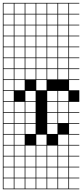

<svg xmlns="http://www.w3.org/2000/svg" viewBox="-20 -1025 578 1352"><path d="M0 307.7V-1004.8H538.5V-1000H466.3V-927.9H538.5V-923.1H466.3V-851H538.5V-846.2H466.3V-774H538.5V-769.2H466.3V-697.1H538.5V-692.3H466.3V-620.2H538.5V-615.4H466.3V-543.3H538.5V-538.5H466.3V-466.3H538.5V-461.5H466.3V-389.4H538.5V-307.7H466.3V-235.6H538.5V-230.8H466.3V-158.7H538.5V-153.8H466.3V-81.7H538.5V-76.9H466.3V-4.8H538.5V0H466.3V72.1H538.5V76.9H466.3V149H538.5V153.8H466.3V226H538.5V230.8H466.3V302.9H538.5V307.7ZM389.4 -927.9H461.5V-1000H389.4ZM312.5 -927.9H384.6V-1000H312.5ZM235.6 -927.9H307.7V-1000H235.6ZM158.7 -927.9H230.8V-1000H158.7ZM81.7 -927.9H153.8V-1000H81.7ZM4.8 -927.9H76.9V-1000H4.8ZM389.4 -851H461.5V-923.1H389.4ZM312.5 -851H384.6V-923.1H312.5ZM235.6 -851H307.7V-923.1H235.6ZM158.7 -851H230.8V-923.1H158.7ZM81.7 -851H153.8V-923.1H81.7ZM4.8 -851H76.9V-923.1H4.8ZM158.7 -774H230.8V-846.2H158.7ZM4.8 -774H76.9V-846.2H4.8ZM389.4 -774H461.5V-846.2H389.4ZM235.6 -774H307.7V-846.2H235.6ZM81.7 -774H153.8V-846.2H81.7ZM312.5 -774H384.6V-846.2H312.5ZM4.8 -697.1H76.9V-769.2H4.8ZM389.4 -697.1H461.5V-769.2H389.4ZM235.6 -697.1H307.7V-769.2H235.6ZM81.7 -697.1H153.8V-769.2H81.7ZM158.7 -697.1H230.8V-769.2H158.7ZM312.5 -697.1H384.6V-769.2H312.5ZM4.8 -620.2H76.9V-692.3H4.8ZM389.4 -620.2H461.5V-692.3H389.4ZM235.6 -620.2H307.7V-692.3H235.6ZM81.7 -620.2H153.8V-692.3H81.7ZM312.5 -620.2H384.6V-692.3H312.5ZM158.7 -620.2H230.8V-692.3H158.7ZM389.4 -543.3H461.5V-615.4H389.4ZM235.6 -543.3H307.7V-615.4H235.6ZM81.7 -543.3H153.8V-615.4H81.7ZM4.8 -543.3H76.9V-615.4H4.8ZM312.5 -543.3H384.6V-615.4H312.5ZM158.7 -543.3H230.8V-615.4H158.7ZM4.8 -466.3H76.9V-538.5H4.8ZM235.6 -466.3H307.7V-538.5H235.6ZM389.4 -466.3H461.5V-538.5H389.4ZM81.7 -466.3H153.8V-538.5H81.7ZM312.5 -466.3H384.6V-538.5H312.5ZM158.7 -466.3H230.8V-538.5H158.7ZM235.6 -389.4H307.7V-461.5H235.6ZM81.7 -389.4H153.8V-461.5H81.7ZM4.8 -389.4H76.9V-461.5H4.8ZM158.7 -312.5H230.8V-384.6H158.7ZM4.8 -312.5H76.9V-384.6H4.8ZM312.5 -312.5H384.6V-384.6H312.5ZM389.4 -312.5H461.5V-384.6H389.4ZM158.7 -235.6H230.8V-307.7H158.7ZM312.5 -235.6H384.6V-307.7H312.5ZM81.7 -235.6H153.8V-307.7H81.7ZM389.4 -235.6H461.5V-307.7H389.4ZM4.8 -235.6H76.9V-307.7H4.8ZM230.8 -230.8H158.7V-158.7H230.8ZM81.7 -158.7H153.8V-230.8H81.7ZM389.4 -158.7H461.5V-230.8H389.4ZM4.8 -158.7H76.9V-230.8H4.8ZM312.5 -158.7H384.6V-230.8H312.5ZM81.7 -81.7H153.8V-153.8H81.7ZM158.7 -81.7H230.8V-153.8H158.7ZM4.8 -81.7H76.9V-153.8H4.8ZM312.5 -81.7H384.6V-153.8H312.5ZM235.6 -4.8H307.7V-76.9H235.6ZM81.7 -4.8H153.8V-76.9H81.7ZM4.8 -4.8H76.9V-76.9H4.8ZM389.4 -4.8H461.5V-76.9H389.4ZM312.5 72.1H384.6V0H312.5ZM158.7 72.1H230.8V0H158.7ZM235.6 72.1H307.7V0H235.6ZM389.4 72.1H461.5V0H389.4ZM4.8 72.1H76.9V0H4.8ZM81.7 72.1H153.8V0H81.7ZM312.5 149H384.6V76.9H312.5ZM158.7 149H230.8V76.9H158.7ZM4.8 149H76.9V76.9H4.8ZM389.4 149H461.5V76.9H389.4ZM235.6 149H307.7V76.9H235.6ZM81.7 149H153.8V76.9H81.7ZM312.5 226H384.6V153.8H312.5ZM158.7 226H230.8V153.8H158.7ZM4.8 226H76.9V153.8H4.8ZM389.4 226H461.5V153.8H389.4ZM235.6 226H307.7V153.8H235.6ZM81.7 226H153.8V153.8H81.7ZM389.4 302.9H461.5V230.8H389.4ZM312.5 302.9H384.6V230.8H312.5ZM235.6 302.9H307.7V230.8H235.6ZM81.7 302.9H153.8V230.8H81.7ZM4.8 302.9H76.9V230.8H4.8ZM158.7 302.9H230.8V230.8H158.7Z"/></svg>

Font: Jacquarda Bastarda 9 Charted
Style: Regular
Weight: 400
Designer: Sarah Cadigan-Fried
Version: Version 1.000; ttfautohint (v1.8.4.7-5d5b)